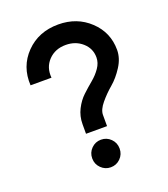

<svg xmlns="http://www.w3.org/2000/svg" viewBox="-140 -858 849 968"><g transform="rotate(-20 284.5 -374.0)"><path d="M228 -243.2Q228 -286.1 246.6 -322.5Q265.1 -358.9 291.5 -383.5Q317.9 -408.2 345 -430.7Q372.1 -453.1 390.6 -480Q409.2 -506.8 409.2 -536.1Q409.2 -584 373 -616Q336.9 -647.9 284.2 -647.9Q227.1 -647.9 191.4 -610.6Q155.8 -573.2 161.1 -517.1H48.8Q43 -619.1 110.6 -688.5Q178.2 -757.8 284.2 -757.8Q384.3 -757.8 452.1 -693.8Q520 -629.9 520 -536.1Q520 -491.2 491.9 -447.5Q463.9 -403.8 430.4 -375.5Q397 -347.2 368.9 -313.5Q340.8 -279.8 340.8 -252V-191.9H228ZM288.1 9.8Q258.3 9.8 236.6 -11.7Q214.8 -33.2 214.8 -64.2Q214.8 -95.2 236.3 -116.7Q257.8 -138.2 288.1 -138.2Q318.8 -138.2 340.3 -116.7Q361.8 -95.2 361.8 -64.2Q361.8 -33.2 340.3 -11.7Q318.8 9.8 288.1 9.8Z"/></g></svg>

Font: Oakes Grotesk
Style: SemiBold
Weight: 600
Designer: Samuel Oakes
Foundry: Samuel Oakes
Version: Version 1.0 | wf-rip DC20170320